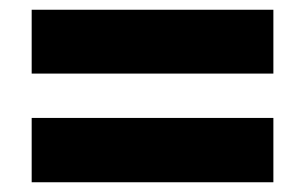

<svg xmlns="http://www.w3.org/2000/svg" viewBox="-20 -549 626 394"><path d="M45 -398V-529H541V-398ZM45 -175V-307H541V-175Z"/></svg>

Font: Noto Sans Symbols Black
Style: Regular
Weight: 900
Version: Version 2.002